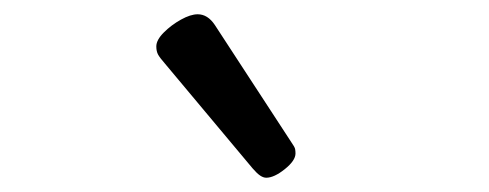

<svg xmlns="http://www.w3.org/2000/svg" viewBox="-20 -859 685 269"><path d="M353 -610Q349 -610 344.5 -613Q340 -616 334 -623L211 -770Q204 -778 201.5 -782.5Q199 -787 199 -794Q199 -803 209.5 -813.5Q220 -824 233.5 -831.5Q247 -839 257 -839Q271 -839 281 -824L388 -660Q393 -653 393.5 -650Q394 -647 394 -644Q394 -634 379 -622Q364 -610 353 -610Z"/></svg>

Font: Playwrite US Modern
Style: Regular
Weight: 400
Designer: Veronika Burian, José Scaglione
Foundry: TypeTogether
Version: Version 1.002